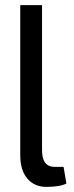

<svg xmlns="http://www.w3.org/2000/svg" viewBox="-20 -720 287 749"><path d="M144 -700V-134Q144 -69 193 -69H228L239 -4Q214 9 161 9Q114 9 86.5 -23.5Q59 -56 59 -115V-700Z"/></svg>

Font: exo2condensed_r
Style: Regular
Weight: 400
Width: 3
Designer: Natanael Gama
Version: Version 1.001;PS 001.001;hotconv 1.0.70;makeotf.lib2.5.58329